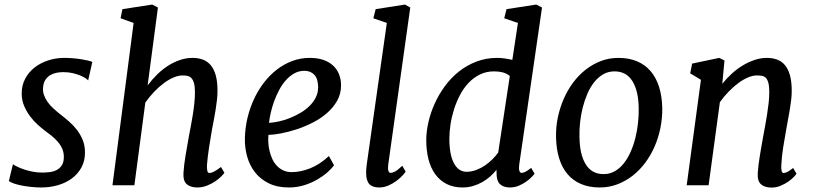

<svg xmlns="http://www.w3.org/2000/svg" viewBox="-20 -826 3632 856"><path d="M37.6 -93.8Q45.4 -88.4 58.6 -82Q71.8 -75.7 88.9 -70.1Q106 -64.5 126.2 -60.5Q146.5 -56.6 168.5 -56.6Q183.6 -56.6 200.7 -58.6Q217.8 -60.5 231.9 -67.6Q246.1 -74.7 255.4 -88.6Q264.6 -102.5 264.6 -126.5Q264.6 -146.5 257.3 -163.1Q250 -179.7 237.8 -193.8Q225.6 -208 210.2 -220.5Q194.8 -232.9 178.7 -244.6Q165.5 -254.4 147.9 -270.3Q130.4 -286.1 114.5 -307.1Q98.6 -328.1 87.6 -353.8Q76.7 -379.4 76.7 -409.2Q76.7 -445.8 92.3 -475.1Q107.9 -504.4 134 -524.9Q160.2 -545.4 194.6 -556.6Q229 -567.9 266.6 -567.9Q286.1 -567.9 305.9 -566.2Q325.7 -564.5 342.8 -561.8Q359.9 -559.1 372.8 -555.9Q385.7 -552.7 391.6 -549.8L373 -467.3Q370.6 -470.7 361.8 -476.8Q353 -482.9 338.6 -489Q324.2 -495.1 304.9 -499.8Q285.6 -504.4 262.7 -504.4Q247.1 -504.4 231.9 -501.5Q216.8 -498.5 204.3 -491.2Q191.9 -483.9 183.1 -471.2Q174.3 -458.5 172.4 -439Q169.9 -419.9 175.8 -403.1Q181.6 -386.2 192.6 -370.8Q203.6 -355.5 218.8 -341.8Q233.9 -328.1 250 -315.4Q269 -300.8 288.3 -283.9Q307.6 -267.1 323.2 -246.6Q338.9 -226.1 348.9 -201.4Q358.9 -176.8 358.9 -146Q358.9 -107.9 342.8 -78.9Q326.7 -49.8 299.8 -30Q272.9 -10.3 237.5 -0.2Q202.1 9.8 163.6 9.8Q141.6 9.8 118.7 7.3Q95.7 4.9 75.9 1Q56.2 -2.9 41 -8.3Q25.9 -13.7 19.5 -19Z M575.7 -723.6 517.6 -744.6 525.9 -785.2 658.7 -805.7 684.1 -792.5 638.2 -445.3Q657.2 -470.7 679.9 -493.2Q702.6 -515.6 728.3 -532.2Q753.9 -548.8 781.7 -558.3Q809.6 -567.9 838.4 -567.9Q863.8 -567.9 884.3 -560.3Q904.8 -552.7 919.4 -535.4Q934.1 -518.1 941.9 -490Q949.7 -461.9 949.7 -420.4Q949.7 -402.3 947.3 -380.6Q944.8 -358.9 941.2 -335.9Q937.5 -313 933.1 -290Q928.7 -267.1 924.8 -246.6Q918.5 -209 912.1 -168.9Q905.8 -128.9 902.8 -91.3Q901.9 -73.7 904.3 -64.2Q906.7 -54.7 913.6 -54.7Q921.4 -54.7 932.6 -60.1Q943.8 -65.4 965.3 -81.5L980.5 -55.7Q977.5 -50.8 966.8 -39.8Q956.1 -28.8 939.9 -17.8Q923.8 -6.8 903.1 1.5Q882.3 9.8 859.9 9.8Q829.1 9.8 812.5 -4.9Q795.9 -19.5 797.9 -55.2Q798.8 -71.8 801.3 -91.6Q803.7 -111.3 807.1 -132.1Q810.5 -152.8 814.5 -174.3Q818.4 -195.8 821.8 -216.3Q825.7 -237.8 830.6 -262.9Q835.4 -288.1 839.6 -314Q843.8 -339.8 846.4 -365.7Q849.1 -391.6 849.1 -414.6Q849.1 -440.9 844.7 -455.8Q840.3 -470.7 832.8 -478.3Q825.2 -485.8 815.2 -487.8Q805.2 -489.7 793.9 -489.7Q774.9 -489.7 753.4 -480.5Q731.9 -471.2 710.2 -455.1Q688.5 -439 667.2 -416.7Q646 -394.5 627.9 -368.7L579.1 0H481.4Z M1071.8 -210Q1072.8 -256.3 1083.5 -300.8Q1094.2 -345.2 1112.8 -385Q1131.3 -424.8 1157.2 -458.3Q1183.1 -491.7 1214.8 -516.1Q1246.6 -540.5 1283.4 -554.2Q1320.3 -567.9 1360.8 -567.9Q1396.5 -567.9 1422.6 -558.6Q1448.7 -549.3 1466.1 -532.7Q1483.4 -516.1 1491.9 -493.9Q1500.5 -471.7 1500.5 -445.8Q1500.5 -407.7 1483.2 -377Q1465.8 -346.2 1437.7 -321.8Q1409.7 -297.4 1374 -279.3Q1338.4 -261.2 1302.5 -249.5Q1266.6 -237.8 1233.4 -231.4Q1200.2 -225.1 1176.8 -224.6Q1175.3 -209 1176.3 -190.4Q1177.2 -171.9 1181.6 -153.3Q1186 -134.8 1193.8 -117.7Q1201.7 -100.6 1213.9 -87.4Q1226.1 -74.2 1242.7 -66.4Q1259.3 -58.6 1281.2 -58.6Q1318.8 -58.6 1361.8 -75.2Q1404.8 -91.8 1446.3 -130.4L1469.2 -89.4Q1459 -74.7 1439.7 -57.6Q1420.4 -40.5 1394.3 -25.4Q1368.2 -10.3 1335.9 -0.2Q1303.7 9.8 1268.1 9.8Q1215.8 9.8 1178.2 -8.8Q1140.6 -27.3 1116.7 -58.1Q1092.8 -88.9 1081.8 -128.4Q1070.8 -168 1071.8 -210ZM1179.2 -278.3Q1198.7 -279.3 1222.7 -284.4Q1246.6 -289.6 1270.8 -299.1Q1294.9 -308.6 1318.1 -322Q1341.3 -335.4 1359.1 -352.8Q1377 -370.1 1387.7 -391.4Q1398.4 -412.6 1398.4 -437.5Q1397.9 -475.6 1381.1 -492.9Q1364.3 -510.3 1337.4 -510.3Q1312.5 -510.3 1292 -498.8Q1271.5 -487.3 1254.6 -468.5Q1237.8 -449.7 1224.9 -425.3Q1211.9 -400.9 1202.4 -375Q1192.9 -349.1 1187.3 -324Q1181.6 -298.8 1179.2 -278.3Z M1612.3 -56.2Q1612.3 -63 1613 -73.7Q1613.8 -84.5 1615.2 -93.8L1704.6 -723.6L1644.5 -744.6L1654.8 -785.2L1785.6 -805.7L1809.1 -792.5L1710.9 -92.3Q1708.5 -74.7 1711.4 -64.9Q1714.4 -55.2 1721.2 -55.2Q1724.6 -55.2 1729.2 -56.4Q1733.9 -57.6 1740.2 -60.8Q1746.6 -64 1754.6 -70.3Q1762.7 -76.7 1773.4 -86.9L1788.6 -61Q1785.6 -55.7 1774.9 -43.9Q1764.2 -32.2 1748.5 -20.3Q1732.9 -8.3 1712.6 0.7Q1692.4 9.8 1670.4 9.8Q1640.6 9.8 1626.5 -5.4Q1612.3 -20.5 1612.3 -56.2Z M2042 9.8Q2001 9.8 1970.5 -6.1Q1939.9 -22 1919.9 -50Q1899.9 -78.1 1890.1 -116.7Q1880.4 -155.3 1880.4 -201.2Q1880.4 -238.8 1889.9 -280.8Q1899.4 -322.8 1917.7 -363.5Q1936 -404.3 1963.1 -441.4Q1990.2 -478.5 2025.4 -506.6Q2060.5 -534.7 2103.8 -551.3Q2147 -567.9 2197.3 -567.9Q2212.9 -567.9 2230.2 -565.4Q2247.6 -563 2264.2 -559.1L2289.1 -723.6L2228 -744.6L2238.3 -785.2L2370.6 -805.7L2396.5 -792.5L2294.9 -92.3Q2292.5 -74.7 2295.4 -64.9Q2298.3 -55.2 2305.7 -55.2Q2312 -55.2 2321.5 -59.6Q2331.1 -64 2348.1 -77.6L2363.3 -51.8Q2360.4 -47.4 2350.6 -37.1Q2340.8 -26.9 2326.2 -16.4Q2311.5 -5.9 2293 2Q2274.4 9.8 2253.9 9.8Q2224.1 9.8 2208.5 -5.6Q2192.9 -21 2193.8 -57.6L2193.4 -68.8Q2181.6 -53.7 2165.8 -39.6Q2149.9 -25.4 2130.6 -14.4Q2111.3 -3.4 2089.1 3.2Q2066.9 9.8 2042 9.8ZM2060.1 -60.1Q2081.5 -60.1 2102.5 -67.9Q2123.5 -75.7 2141.8 -88.1Q2160.2 -100.6 2175.5 -116Q2190.9 -131.3 2201.2 -146L2252.9 -487.3Q2238.8 -499 2220.9 -503.4Q2203.1 -507.8 2182.6 -507.8Q2147.9 -507.8 2119.6 -493.9Q2091.3 -480 2069.1 -456.5Q2046.9 -433.1 2030.8 -402.3Q2014.6 -371.6 2004.2 -338.4Q1993.7 -305.2 1988.5 -271.2Q1983.4 -237.3 1983.4 -207.5Q1983.4 -136.2 2003.9 -98.1Q2024.4 -60.1 2060.1 -60.1Z M2459 -214.4Q2458 -258.8 2467 -302.2Q2476.1 -345.7 2493.2 -385Q2510.3 -424.3 2535.2 -457.8Q2560.1 -491.2 2591.3 -515.6Q2622.6 -540 2659.2 -554Q2695.8 -567.9 2737.3 -567.9Q2784.2 -567.9 2820.1 -552.7Q2856 -537.6 2880.6 -508.8Q2905.3 -480 2918.5 -438.2Q2931.6 -396.5 2932.6 -343.3Q2933.1 -298.8 2924.3 -255.4Q2915.5 -211.9 2898.4 -172.6Q2881.3 -133.3 2856.4 -100.1Q2831.5 -66.9 2800.3 -42.5Q2769 -18.1 2732.2 -4.2Q2695.3 9.8 2653.8 9.8Q2606.9 9.8 2571 -5.4Q2535.2 -20.5 2510.7 -49.1Q2486.3 -77.6 2473.1 -119.4Q2460 -161.1 2459 -214.4ZM2670.9 -49.8Q2698.7 -49.8 2721.2 -62.7Q2743.7 -75.7 2761.2 -97.9Q2778.8 -120.1 2791.7 -149.4Q2804.7 -178.7 2812.7 -211.2Q2820.8 -243.7 2824.5 -277.6Q2828.1 -311.5 2827.6 -342.8Q2826.7 -420.4 2799.6 -464.1Q2772.5 -507.8 2719.7 -507.8Q2691.9 -507.8 2669.4 -494.9Q2647 -481.9 2629.4 -460Q2611.8 -438 2599.1 -408.7Q2586.4 -379.4 2578.1 -346.9Q2569.8 -314.5 2566.2 -280.5Q2562.5 -246.6 2563.5 -215.3Q2564.5 -137.2 2591.3 -93.5Q2618.2 -49.8 2670.9 -49.8Z M3105 -470.2 3057.1 -499 3065.9 -542.5 3186.5 -567.9 3210 -556.2 3200.2 -452.6Q3219.7 -476.6 3242.9 -497.8Q3266.1 -519 3291.7 -534.4Q3317.4 -549.8 3344.5 -558.8Q3371.6 -567.9 3398.9 -567.9Q3424.3 -567.9 3444.8 -560.3Q3465.3 -552.7 3479.7 -535.4Q3494.1 -518.1 3502 -490Q3509.8 -461.9 3509.8 -420.4Q3509.8 -402.3 3507.3 -380.6Q3504.9 -358.9 3501 -335.9Q3497.1 -313 3492.7 -290Q3488.3 -267.1 3484.9 -246.6Q3478 -209 3471.7 -168.9Q3465.3 -128.9 3463.4 -91.3Q3462.4 -73.7 3464.6 -64.2Q3466.8 -54.7 3473.6 -54.7Q3480 -54.7 3489.5 -59.1Q3499 -63.5 3516.1 -77.1L3531.2 -51.3Q3528.3 -46.9 3518.6 -36.6Q3508.8 -26.4 3493.7 -15.9Q3478.5 -5.4 3459.7 2.4Q3440.9 10.3 3419.9 10.3Q3389.2 10.3 3372.6 -4.6Q3356 -19.5 3358.4 -55.2Q3359.4 -71.8 3361.8 -91.6Q3364.3 -111.3 3367.7 -132.1Q3371.1 -152.8 3374.8 -174.3Q3378.4 -195.8 3382.3 -216.3Q3386.2 -237.8 3390.9 -262.9Q3395.5 -288.1 3399.7 -314Q3403.8 -339.8 3406.7 -365.7Q3409.7 -391.6 3409.7 -414.6Q3409.7 -440.9 3405.8 -455.8Q3401.9 -470.7 3394.8 -478.3Q3387.7 -485.8 3377.4 -487.8Q3367.2 -489.7 3354.5 -489.7Q3335.9 -489.7 3314.7 -480.7Q3293.5 -471.7 3271.7 -455.6Q3250 -439.5 3228.8 -417.7Q3207.5 -396 3189.5 -370.6L3139.2 0H3041.5Z"/></svg>

Font: Merriweather
Style: Italic
Weight: 400
Italic angle: -7°
Designer: Eben Sorkin ( eben@eyebytes.com )
Foundry: Eben Sorkin ( eben@eyebytes.com )
Version: Version 1.005; ttfautohint (v0.97) -l 13 -r 13 -G 200 -x 24 